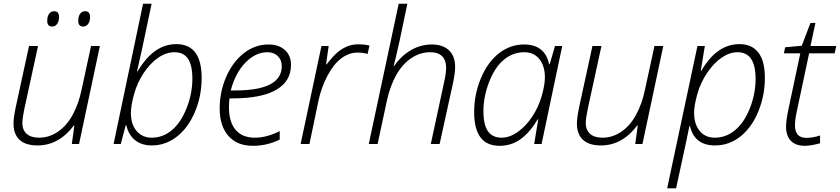

<svg xmlns="http://www.w3.org/2000/svg" viewBox="-20 -780 4550 1040"><path d="M186 -530.8 111.8 -189.9Q101.1 -138.2 101.1 -112.8Q101.1 -76.7 124.3 -55.4Q147.5 -34.2 191.9 -34.2Q245.6 -34.2 293.2 -66.2Q340.8 -98.1 373.3 -157.5Q405.8 -216.8 421.9 -293.9L473.1 -530.8H521L408.2 0H369.1L382.8 -100.1H379.9Q298.3 7.8 183.1 7.8Q119.1 7.8 86.2 -22.5Q53.2 -52.7 53.2 -110.8Q53.2 -140.1 64 -193.8L137.2 -530.8ZM403.8 -667Q403.8 -690.9 413.8 -705.1Q423.8 -719.2 441.4 -719.2Q467.8 -719.2 467.8 -688Q467.8 -664.6 457.5 -650.4Q447.3 -636.2 430.7 -636.2Q403.8 -636.2 403.8 -667ZM235.8 -667Q235.8 -690.9 245.8 -705.1Q255.9 -719.2 273.4 -719.2Q299.8 -719.2 299.8 -688Q299.8 -664.6 289.6 -650.4Q279.3 -636.2 262.7 -636.2Q235.8 -636.2 235.8 -667Z M802.2 7.8Q747.1 7.8 711.4 -21Q675.8 -49.8 664.1 -102.1H661.1L634.3 0H595.2L754.9 -759.8H801.3Q737.3 -453.1 722.2 -393.1H725.1Q770.5 -469.2 822.3 -505.1Q874 -541 935.1 -541Q1072.3 -541 1072.3 -357.9Q1072.3 -258.8 1035.2 -172.4Q998 -85.9 937 -39.1Q876 7.8 802.2 7.8ZM924.3 -497.1Q879.9 -497.1 836.4 -467Q793 -437 758.1 -384.3Q723.1 -331.5 706.1 -269.5Q689 -207.5 689 -168.9Q689 -106 720.2 -70.1Q751.5 -34.2 801.3 -34.2Q861.8 -34.2 910.6 -74.7Q959.5 -115.2 990.7 -194.3Q1022 -273.4 1022 -353Q1022 -427.2 998 -462.2Q974.1 -497.1 924.3 -497.1Z M1349.1 9.8Q1264.6 9.8 1217.3 -43.7Q1169.9 -97.2 1169.9 -192.9Q1169.9 -281.2 1204.6 -362.3Q1239.3 -443.4 1300 -491.2Q1360.8 -539.1 1434.1 -539.1Q1489.7 -539.1 1522.9 -509.3Q1556.2 -479.5 1556.2 -428.2Q1556.2 -339.8 1476.3 -293.5Q1396.5 -247.1 1239.3 -247.1H1223.1Q1220.2 -225.6 1220.2 -199.2Q1220.2 -118.7 1256.3 -76.4Q1292.5 -34.2 1360.4 -34.2Q1424.8 -34.2 1495.1 -69.8V-23.9Q1426.8 9.8 1349.1 9.8ZM1428.2 -497.1Q1364.3 -497.1 1309.3 -440.7Q1254.4 -384.3 1230 -290H1253.9Q1506.3 -290 1506.3 -421.9Q1506.3 -454.6 1485.1 -475.8Q1463.9 -497.1 1428.2 -497.1Z M1921.4 -540Q1955.1 -540 1981.4 -533.2L1971.2 -487.8Q1948.2 -495.1 1916 -495.1Q1870.1 -495.1 1828.6 -463.9Q1787.1 -432.6 1753.9 -370.1Q1720.7 -307.6 1705.1 -234.9L1656.2 0H1608.4L1721.2 -530.8H1760.3L1746.1 -431.2H1749Q1784.7 -477.1 1809.1 -497.3Q1833.5 -517.6 1861.1 -528.8Q1888.7 -540 1921.4 -540Z M2313.5 0 2386.2 -337.9Q2396.5 -382.8 2396.5 -414.1Q2396.5 -453.1 2375.2 -475.1Q2354 -497.1 2309.6 -497.1Q2254.9 -497.1 2206.8 -464.4Q2158.7 -431.6 2125.7 -372.6Q2092.8 -313.5 2075.2 -232.9L2025.4 0H1977.5L2139.6 -759.8H2186.5L2144.5 -559.1Q2123 -461.4 2112.3 -422.9H2115.2Q2153.3 -478 2206.3 -508.5Q2259.3 -539.1 2318.4 -539.1Q2378.9 -539.1 2412.1 -507.3Q2445.3 -475.6 2445.3 -418Q2445.3 -383.8 2433.6 -329.1L2361.3 0Z M2818.4 -539.1Q2931.6 -539.1 2954.6 -432.1H2957.5L2986.3 -530.8H3025.4L2913.6 0H2873.5L2895.5 -133.8H2892.6Q2851.6 -64.5 2801.3 -27.3Q2751 9.8 2685.5 9.8Q2548.3 9.8 2548.3 -172.9Q2548.3 -269 2585 -356.4Q2621.6 -443.8 2682.9 -491.5Q2744.1 -539.1 2818.4 -539.1ZM2696.8 -34.2Q2740.2 -34.2 2783.4 -64.5Q2826.7 -94.7 2861.1 -145.5Q2895.5 -196.3 2913.6 -257.8Q2931.6 -319.3 2931.6 -361.8Q2931.6 -400.4 2918.9 -430.9Q2906.2 -461.4 2881.3 -479.2Q2856.4 -497.1 2819.3 -497.1Q2758.8 -497.1 2710 -457Q2661.1 -417 2629.9 -337.2Q2598.6 -257.3 2598.6 -178.2Q2598.6 -104 2623 -69.1Q2647.5 -34.2 2696.8 -34.2Z M3237.8 -530.8 3163.6 -189.9Q3152.8 -138.2 3152.8 -112.8Q3152.8 -76.7 3176 -55.4Q3199.2 -34.2 3243.7 -34.2Q3297.4 -34.2 3345 -66.2Q3392.6 -98.1 3425 -157.5Q3457.5 -216.8 3473.6 -293.9L3524.9 -530.8H3572.8L3460 0H3420.9L3434.6 -100.1H3431.6Q3350.1 7.8 3234.9 7.8Q3170.9 7.8 3137.9 -22.5Q3105 -52.7 3105 -110.8Q3105 -140.1 3115.7 -193.8L3189 -530.8Z M3853 7.8Q3740.7 7.8 3716.8 -99.1H3714.8Q3708.5 -64 3642.1 240.2H3593.8L3757.8 -530.8H3797.9L3775.9 -397H3778.8Q3823.2 -471.7 3874.3 -506.3Q3925.3 -541 3985.8 -541Q4051.8 -541 4087.4 -495.8Q4123 -450.7 4123 -357.9Q4123 -262.7 4087.9 -176.8Q4052.7 -90.8 3991.5 -41.5Q3930.2 7.8 3853 7.8ZM3975.1 -497.1Q3932.6 -497.1 3890.1 -468.5Q3847.7 -439.9 3811.3 -386.7Q3774.9 -333.5 3757.3 -270.8Q3739.7 -208 3739.7 -168.9Q3739.7 -107.9 3769.8 -71Q3799.8 -34.2 3852.1 -34.2Q3912.6 -34.2 3961.9 -75.2Q4011.2 -116.2 4042 -194.1Q4072.8 -272 4072.8 -353Q4072.8 -497.1 3975.1 -497.1Z M4509.8 -530.8 4501 -491.2H4362.8L4296.9 -181.2Q4286.1 -132.8 4286.1 -101.1Q4286.1 -33.2 4347.7 -33.2Q4380.9 -33.2 4421.9 -45.9V-3.9Q4372.6 9.8 4338.9 9.8Q4290.5 9.8 4264.2 -16.8Q4237.8 -43.5 4237.8 -94.2Q4237.8 -129.9 4252 -194.8L4314.9 -491.2H4226.1L4232.9 -523.9L4322.8 -532.2L4370.1 -655.8H4397L4370.1 -530.8Z"/></svg>

Font: CAA NEO Sans Light
Style: Italic
Weight: 300
Italic angle: -12°
Version: Version 1.10